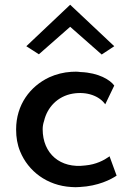

<svg xmlns="http://www.w3.org/2000/svg" viewBox="-20 -787 561 810"><path d="M91 -592 144 -558 276 -674 409 -557 462 -592 276 -767ZM160 -242C160 -254 162 -265 166 -277C179 -333 222 -381 287 -392C347 -402 399 -382 424 -347L462 -426C445 -450 396 -480 321 -483H320C307 -485 294 -485 281 -484C248 -482 217 -474 188 -461C107 -423 48 -345 48 -241C48 -207 53 -177 65 -148C99 -65 178 -4 281 2C293 3 304 3 316 2C395 -2 448 -30 472 -46L442 -128L440 -126C419 -111 385 -93 340 -89C234 -75 160 -139 160 -242Z"/></svg>

Font: Bluebird
Style: Li
Weight: 300
Designer: Jasper
Foundry: Cannot Into Space Fonts
Version: Version 0.98